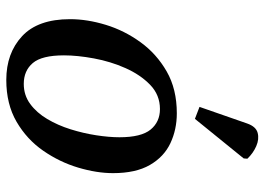

<svg xmlns="http://www.w3.org/2000/svg" viewBox="-138 -714 861 626"><g transform="rotate(90 293.0 -400.5)"><path d="M240 10Q153 10 97.5 -41.5Q42 -93 42 -198Q42 -254 60.5 -314.5Q79 -375 117 -427.5Q155 -480 212.5 -513Q270 -546 349 -546Q402 -546 446.5 -525Q491 -504 517.5 -458Q544 -412 544 -338Q544 -285 526 -224.5Q508 -164 471 -110.5Q434 -57 376.5 -23.5Q319 10 240 10ZM253 -47Q290 -47 318.5 -68Q347 -89 367.5 -123.5Q388 -158 401 -199.5Q414 -241 420.5 -283Q427 -325 427 -359Q427 -430 402 -460.5Q377 -491 335 -491Q289 -491 256 -459Q223 -427 201.5 -378.5Q180 -330 170 -276Q160 -222 160 -178Q160 -106 185 -76.5Q210 -47 253 -47ZM367 -605 328 -620 382 -775Q392 -804 412.5 -809.5Q433 -815 456 -805Q479 -795 497 -776L496 -764Z"/></g></svg>

Font: Noto Serif Medium
Style: Italic
Weight: 500
Italic angle: -12°
Designer: Monotype Design Team
Foundry: Monotype Imaging Inc.
Version: Version 2.014; ttfautohint (v1.8.4.7-5d5b)